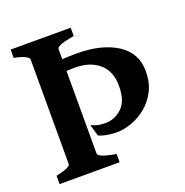

<svg xmlns="http://www.w3.org/2000/svg" viewBox="-111 -695 769 797"><g transform="rotate(-20 274.0 -297.0)"><path d="M516.1 -318.4Q516.1 -269 497.3 -232.2Q478.5 -195.3 448.2 -170.4Q418 -145.5 383.3 -133.1Q348.6 -120.6 317.4 -120.6Q295.9 -120.6 274.7 -124.3Q253.4 -127.9 237.8 -135.3L223.1 -186.5Q242.2 -177.7 256.3 -175.3Q270.5 -172.9 287.1 -172.9Q326.7 -172.9 358.6 -202.6Q390.6 -232.4 390.6 -298.8Q390.6 -363.8 350.8 -398.2Q311 -432.6 245.1 -432.6Q218.8 -432.6 187 -430.4Q155.3 -428.2 123 -424.8L117.7 -475.1Q154.8 -480 194.3 -482.7Q233.9 -485.4 271.5 -485.4Q380.9 -485.4 448.5 -442.4Q516.1 -399.4 516.1 -318.4ZM19.5 0V-36.6Q83.5 -50.3 83.5 -65.4V-528.3Q83.5 -534.2 68.4 -542.5Q53.2 -550.8 19.5 -557.6V-594.2H284.7V-557.6Q236.8 -549.3 221.9 -542Q207 -534.7 207 -528.3V-65.4Q207 -60.1 221.7 -52.5Q236.3 -44.9 284.7 -36.6V0Z"/></g></svg>

Font: Namdhinggo
Style: Bold
Weight: 700
Designer: Victor Gaultney
Foundry: SIL International
Version: Version 3.001